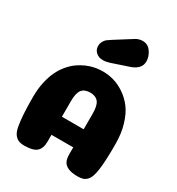

<svg xmlns="http://www.w3.org/2000/svg" viewBox="-227 -1130 1167 1269"><g transform="rotate(30 356.0 -495.5)"><path d="M358 -522Q315 -522 294.5 -497Q274 -472 274 -408V-290H440V-410Q440 -472 419.5 -497Q399 -522 358 -522ZM440 -152H274V-99Q274 -48 247 -24Q220 0 154 0Q126 0 108 -8Q90 -16 76.5 -35Q63 -54 56.5 -90.5Q50 -127 46.5 -178.5Q43 -230 43 -309Q43 -368 54 -419Q65 -470 83 -508Q101 -546 126.5 -576.5Q152 -607 180 -627Q208 -647 239.5 -660.5Q271 -674 301 -679.5Q331 -685 360 -685Q402 -685 443 -673.5Q484 -662 526 -634Q568 -606 599.5 -564.5Q631 -523 651 -457Q671 -391 671 -309Q671 -243 669 -197Q667 -151 662 -115Q657 -79 649.5 -58Q642 -37 629 -23.5Q616 -10 599.5 -5Q583 0 560 0Q516 0 489 -11.5Q462 -23 451 -44Q440 -65 440 -99ZM436 -977Q459 -991 488 -991Q527 -991 551 -957Q575 -923 575 -885Q575 -829 506 -803L372 -758Q344 -749 321 -749Q288 -749 267.5 -768Q247 -787 247 -815Q247 -834 256 -850Q265 -866 274.5 -873.5Q284 -881 303 -893Q307 -896 309 -897Z"/></g></svg>

Font: Coiny
Style: Regular
Weight: 400
Version: Version 001.001